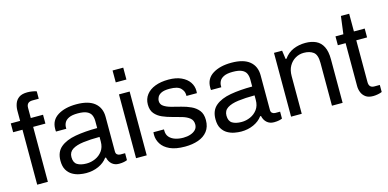

<svg xmlns="http://www.w3.org/2000/svg" viewBox="-70 -1124 3087 1529"><g transform="rotate(-15 1473.0 -359.5)"><path d="M86 0V-453H9V-526H86V-610Q86 -640 96 -668Q106 -696 130.5 -713.5Q155 -731 200 -731Q220 -731 241 -727.5Q262 -724 275 -719V-658H223Q174 -658 174 -610V-526H275V-453H174V0Z M488 12Q463 12 433 6.5Q403 1 376 -14.5Q349 -30 331.5 -59Q314 -88 314 -136Q314 -208 359.5 -246Q405 -284 484 -298Q563 -312 664 -312V-370Q664 -398 654 -419.5Q644 -441 618 -453Q592 -465 544 -465Q497 -465 471 -452.5Q445 -440 435 -421Q425 -402 425 -382V-370H340Q339 -374 339 -379.5Q339 -385 339 -392Q339 -464 398.5 -501Q458 -538 552 -538Q652 -538 702 -496.5Q752 -455 752 -381V-96Q752 -77 763 -69Q774 -61 787 -61H827V-4Q819 0 801.5 4Q784 8 759 8Q724 8 701 -12.5Q678 -33 671 -67H664Q637 -30 590.5 -9Q544 12 488 12ZM511 -61Q548 -61 583 -76.5Q618 -92 641 -123Q664 -154 664 -201V-239Q587 -239 529 -231.5Q471 -224 438.5 -203Q406 -182 406 -141Q406 -96 434 -78.5Q462 -61 511 -61Z M901 0V-526H989V0ZM901 -625V-723H989V-625Z M1303 12Q1226 12 1178.5 -10Q1131 -32 1109 -67.5Q1087 -103 1087 -142Q1087 -152 1087.5 -157Q1088 -162 1088 -164H1175V-154Q1175 -121 1193 -100.5Q1211 -80 1241 -70Q1271 -60 1308 -60Q1340 -60 1367 -69Q1394 -78 1410 -95Q1426 -112 1426 -138Q1426 -172 1402.5 -191Q1379 -210 1342 -221Q1305 -232 1264 -242.5Q1223 -253 1186 -269Q1149 -285 1125.5 -313Q1102 -341 1102 -388Q1102 -434 1128 -468Q1154 -502 1201 -520Q1248 -538 1311 -538Q1374 -538 1417 -518Q1460 -498 1482 -465.5Q1504 -433 1504 -394Q1504 -389 1503.5 -382.5Q1503 -376 1503 -375H1417V-384Q1417 -415 1392 -440Q1367 -465 1301 -465Q1256 -465 1233 -453.5Q1210 -442 1201.5 -425Q1193 -408 1193 -394Q1193 -365 1216.5 -349Q1240 -333 1277 -323Q1314 -313 1355 -303Q1396 -293 1433 -276Q1470 -259 1493.5 -229.5Q1517 -200 1517 -150Q1517 -94 1489 -58Q1461 -22 1412.5 -5Q1364 12 1303 12Z M1766 12Q1741 12 1711 6.5Q1681 1 1654 -14.5Q1627 -30 1609.5 -59Q1592 -88 1592 -136Q1592 -208 1637.5 -246Q1683 -284 1762 -298Q1841 -312 1942 -312V-370Q1942 -398 1932 -419.5Q1922 -441 1896 -453Q1870 -465 1822 -465Q1775 -465 1749 -452.5Q1723 -440 1713 -421Q1703 -402 1703 -382V-370H1618Q1617 -374 1617 -379.5Q1617 -385 1617 -392Q1617 -464 1676.5 -501Q1736 -538 1830 -538Q1930 -538 1980 -496.5Q2030 -455 2030 -381V-96Q2030 -77 2041 -69Q2052 -61 2065 -61H2105V-4Q2097 0 2079.5 4Q2062 8 2037 8Q2002 8 1979 -12.5Q1956 -33 1949 -67H1942Q1915 -30 1868.5 -9Q1822 12 1766 12ZM1789 -61Q1826 -61 1861 -76.5Q1896 -92 1919 -123Q1942 -154 1942 -201V-239Q1865 -239 1807 -231.5Q1749 -224 1716.5 -203Q1684 -182 1684 -141Q1684 -96 1712 -78.5Q1740 -61 1789 -61Z M2179 0V-526H2246L2256 -455H2263Q2294 -499 2340 -518.5Q2386 -538 2440 -538Q2490 -538 2527 -520.5Q2564 -503 2584 -463.5Q2604 -424 2604 -359V0H2516V-353Q2516 -420 2486 -442.5Q2456 -465 2407 -465Q2370 -465 2338 -446.5Q2306 -428 2286.5 -394Q2267 -360 2267 -311V0Z M2854 11Q2815 11 2792.5 -5.5Q2770 -22 2760 -47Q2750 -72 2750 -100V-453H2686V-526H2751L2770 -672H2838V-526H2927V-453H2838V-108Q2838 -61 2882 -61H2927V-3Q2914 3 2893 7Q2872 11 2854 11Z"/></g></svg>

Font: Archivo VF Beta
Style: Regular
Weight: 400
Designer: Hector Gatti
Foundry: Omnibus-Type
Version: Version 1.002